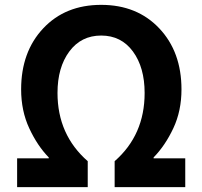

<svg xmlns="http://www.w3.org/2000/svg" viewBox="-20 -774 837 794"><path d="M50.8 0V-119.1H181.6V-123Q134.8 -170.9 101.1 -243.2Q67.4 -315.4 67.4 -404.3Q67.4 -559.6 158.7 -656.7Q250 -753.9 398.4 -753.9Q546.9 -753.9 638.7 -656.7Q730.5 -559.6 730.5 -404.3Q730.5 -315.4 696.8 -243.7Q663.1 -171.9 615.2 -123V-119.1H746.1V0H454.1V-107.4Q578.1 -215.8 578.1 -389.6Q578.1 -495.1 529.8 -561Q481.4 -627 398.4 -627Q315.4 -627 266.6 -561Q217.8 -495.1 217.8 -389.6Q217.8 -216.8 342.8 -107.4V0Z"/></svg>

Font: Gen Shin Gothic Bold
Style: Bold
Weight: 700
Designer: [Source Han Sans]
Ryoko NISHIZUKA  (kana & ideographs); Paul D. Hunt (Latin, Greek & Cyrillic); Wenlong ZHANG  (bopomofo
Version: Version 1.002.20150607